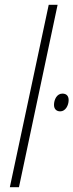

<svg xmlns="http://www.w3.org/2000/svg" viewBox="-20 -780 306 800"><path d="M21 0H59L220 -760H183ZM231 -316C253 -316 266 -341 266 -363C266 -379 258 -390 240 -390C217 -390 205 -365 205 -343C205 -326 215 -316 231 -316Z"/></svg>

Font: Noto Sans SemiCondensed ExtraLight
Style: Italic
Weight: 200
Width: 4
Italic angle: -12°
Designer: Monotype Design Team
Foundry: Monotype Imaging Inc.
Version: Version 2.013